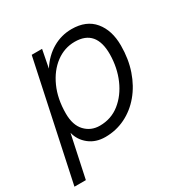

<svg xmlns="http://www.w3.org/2000/svg" viewBox="-178 -678 937 963"><g transform="rotate(-30 290.5 -196.0)"><path d="M-19 150 126 -530H186L166 -427Q202 -483 253 -512.5Q304 -542 363 -542Q448 -542 492.5 -488.5Q537 -435 537 -347Q537 -269 514.5 -203.5Q492 -138 451.5 -89.5Q411 -41 357 -14.5Q303 12 241 12Q186 12 148 -18Q110 -48 99 -94L47 150ZM245 -51Q311 -51 360.5 -90.5Q410 -130 438 -194.5Q466 -259 467 -336Q468 -479 345 -479Q285 -479 235.5 -442Q186 -405 156.5 -339.5Q127 -274 127 -189Q127 -122 160.5 -86.5Q194 -51 245 -51Z"/></g></svg>

Font: Geist Mono Light
Style: Italic
Weight: 300
Italic angle: -12°
Monospace: yes
Designer: Basement.studio, Andrés Briganti, Mateo Zaragoza
Foundry: Basement.studio, Vercel, Andrés Briganti, Guido Ferreyra, Mateo Zaragoza
Version: Version 1.500; ttfautohint (v1.8.4.7-5d5b)